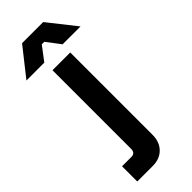

<svg xmlns="http://www.w3.org/2000/svg" viewBox="-347 -732 964 964"><g transform="rotate(-45 135.0 -250.0)"><path d="M88 200H-22V92H44Q72 92 72 62V-496H198V88Q198 139 168 169.5Q138 200 88 200ZM70 -552H-57L60 -700H210L327 -552H200L144 -626H126Z"/></g></svg>

Font: Space Grotesk Variable Light
Style: Regular
Weight: 300
Designer: Florian Karsten
Foundry: Florian Karsten
Version: Version 2.000